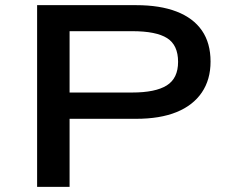

<svg xmlns="http://www.w3.org/2000/svg" viewBox="-20 -725 899 745"><path d="M124 0V-705H508Q601 -705 665.5 -680Q730 -655 763.5 -606.5Q797 -558 797 -486Q797 -416 763 -366Q729 -316 665 -290Q601 -264 508 -264H250V0ZM250 -366H493Q583 -366 627 -393.5Q671 -421 671 -485Q671 -550 628.5 -577Q586 -604 493 -604H250Z"/></svg>

Font: Nunito Sans 7pt Expanded SemiBold
Style: Regular
Weight: 600
Width: 7
Designer: Vernon Adams
Foundry: Vernon Adams
Version: Version 3.101;gftools[0.9.27]